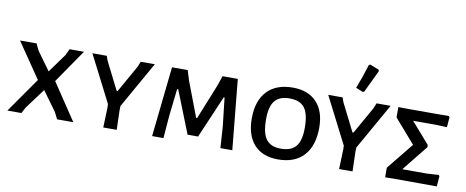

<svg xmlns="http://www.w3.org/2000/svg" viewBox="-66 -1052 3278 1351"><g transform="rotate(10 1573.0 -377.0)"><path d="M487 -501 323 -263 499 0H383L359 -48L258 -187L151 -43L128 0H28L202 -249L30 -501H148L171 -453L266 -322L363 -456L384 -501Z M806 -170 805 -140 809 0H713L718 -140L717 -168L547 -501H650L661 -469L761 -270H768L878 -465L892 -501H993Z M1586 -501 1635 0H1550L1540 -152L1517 -356H1511L1381 -53H1306L1186 -356H1178L1156 -161L1143 0H1062L1116 -501H1228L1251 -427L1345 -180H1352L1452 -428L1477 -501Z M1979 -508Q2089 -508 2149.5 -443.5Q2210 -379 2210 -262Q2210 -132 2145.5 -62Q2081 8 1962 8Q1851 8 1791 -58Q1731 -124 1731 -245Q1731 -371 1795.5 -439.5Q1860 -508 1979 -508ZM1970 -429Q1898 -429 1864.5 -388.5Q1831 -348 1831 -257Q1831 -156 1864 -113Q1897 -70 1969 -70Q2042 -70 2076 -110.5Q2110 -151 2110 -243Q2110 -343 2077 -386Q2044 -429 1970 -429Z M2478 -568 2469 -563 2417 -584Q2449 -665 2477 -757L2487 -762L2550 -737L2554 -727ZM2491 -170 2490 -140 2494 0H2398L2403 -140L2402 -168L2232 -501H2335L2346 -469L2446 -270H2453L2563 -465L2577 -501H2678Z M3093 -502 3100 -495 3094 -422 3020 -425H2852L2983 -275V-259L2836 -76H3012L3096 -81L3102 -72L3096 1L2801 0L2727 1V-68L2881 -258L2733 -428V-502L2803 -501H3012Z"/></g></svg>

Font: Alegreya Sans SC Medium
Style: Regular
Weight: 500
Designer: Juan Pablo del Peral
Foundry: Huerta Tipografica
Version: Version 2.001;PS 002.001;hotconv 1.0.88;makeotf.lib2.5.64775